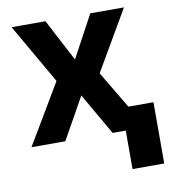

<svg xmlns="http://www.w3.org/2000/svg" viewBox="-80 -598 739 837"><g transform="rotate(-10 290.0 -179.5)"><path d="M275.2 -343.8 375.8 -530.3H524.9L370.6 -265.6L528.8 0H381.2L275.2 -184.6L171.8 0H22L179.6 -265.6L27.5 -530.3H177.3ZM579.7 170.3H439.3V-100.9H579.7Z"/></g></svg>

Font: Pretendard GOV Variable
Style: Regular
Weight: 400
Designer: Base glyphs from Inter by Rasmus Andersson; Hangul glyphs from Noto Sans CJK(Source Han Sans) by Jang Soo-young and Kang
Foundry: Kil Hyung-jin
Version: Version 1.307;Glyphs 3.2 (3192)